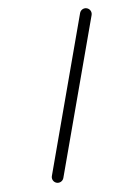

<svg xmlns="http://www.w3.org/2000/svg" viewBox="-95 -617 499 692"><g transform="rotate(-15 155.0 -270.5)"><path d="M297.8 -560C287.3 -564.9 274.8 -560.3 269.9 -549.8C186.5 -369.5 103 -189.1 19.6 -8.8C14.7 1.7 19.3 14.2 29.8 19.1C40.3 23.9 52.8 19.3 57.7 8.8C141.1 -171.5 224.6 -351.8 308.1 -532.1C312.9 -542.7 308.3 -555.1 297.8 -560Z"/></g></svg>

Font: FRB American Cursive Guidelines Arrows Medium
Style: Italic
Weight: 500
Italic angle: -25°
Version: Version 2.0;Modular Font Editor K font №1